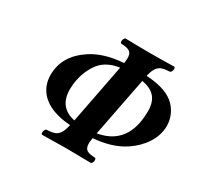

<svg xmlns="http://www.w3.org/2000/svg" viewBox="-139 -820 1036 996"><g transform="rotate(30 379.0 -322.5)"><path d="M538 -534H537C554 -606 581 -610 632 -613C643 -619 647 -641 639 -647C600 -646 531 -645 493 -645C455 -645 383 -646 345 -647C334 -641 330 -619 338 -613C388 -610 415 -606 403 -533C323 -528 260 -507 214 -477C141 -429 103 -368 103 -289C103 -212 152 -125 321 -114C305 -39 277 -35 226 -32C215 -26 211 -4 219 2C258 1 329 0 367 0C405 0 475 1 513 2C524 -4 527 -26 519 -32C469 -35 443 -39 456 -114C524 -119 591 -137 642 -172C709 -217 758 -284 758 -361C758 -408 737 -455 698 -486C659 -517 602 -530 538 -534ZM531 -500C594 -489 635 -457 635 -380C635 -277 603 -171 463 -146H462ZM397 -502 328 -146C266 -159 227 -198 227 -275C227 -354 261 -425 295 -457C324 -484 360 -497 397 -502Z"/></g></svg>

Font: Libertinus Serif
Style: Bold Italic
Weight: 700
Italic angle: -12°
Designer: Philipp H. Poll, Khaled Hosny
Foundry: Caleb Maclennan
Version: Version 7.050;RELEASE